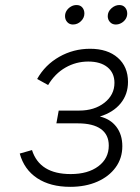

<svg xmlns="http://www.w3.org/2000/svg" viewBox="-20 -712 542 744"><path d="M252 12Q175 12 124.2 -21.5Q73.5 -55 56.5 -117L104 -130.5Q133.5 -37.5 254 -37.5Q321 -37.5 361.2 -67.8Q401.5 -98 401.5 -148Q401.5 -190 371 -212Q340.5 -234 281.5 -234H198.5L207.5 -283.5H286.5Q346 -283.5 384.8 -314Q423.5 -344.5 423.5 -391Q423.5 -429.5 396.5 -451.5Q369.5 -473.5 322 -473.5Q274.5 -473.5 233.8 -450.2Q193 -427 166.5 -382.5L124 -406Q154.5 -460.5 209.5 -491.8Q264.5 -523 329 -523Q397 -523 436.5 -488.2Q476 -453.5 476 -394.5Q476 -346.5 447.5 -311.5Q419 -276.5 367 -260.5Q407.5 -251 430.8 -220.8Q454 -190.5 454 -145.5Q454 -99 428.2 -63.5Q402.5 -28 357 -8Q311.5 12 252 12ZM428.5 -617Q415 -617 406.2 -626.5Q397.5 -636 397.5 -649.5Q397.5 -667 411.8 -679.8Q426 -692.5 442.5 -692.5Q456.5 -692.5 464.8 -683Q473 -673.5 473 -659.5Q473 -648 466.8 -638.2Q460.5 -628.5 450.2 -622.8Q440 -617 428.5 -617ZM262.5 -617Q249 -617 240.5 -626.5Q232 -636 232 -649.5Q232 -661 238.2 -670.8Q244.5 -680.5 254.8 -686.5Q265 -692.5 276.5 -692.5Q291 -692.5 299 -683Q307 -673.5 307 -659.5Q307 -643 293.8 -630Q280.5 -617 262.5 -617Z"/></svg>

Font: Overpass ExtraLight
Style: Italic
Weight: 250
Italic angle: -10°
Designer: Delve Withrington, Dave Bailey, Thomas Jockin
Foundry: Delve Fonts LLC
Version: Version 4.000